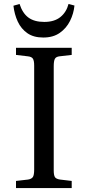

<svg xmlns="http://www.w3.org/2000/svg" viewBox="-20 -952 444 972"><path d="M61 0V-36L122 -43Q140 -46 146.5 -56Q153 -66 153 -94V-620Q153 -645 146.5 -655Q140 -665 120 -667L61 -674V-710H343V-674L282 -667Q264 -665 258 -654.5Q252 -644 252 -616V-90Q252 -65 258 -55.5Q264 -46 284 -43L343 -36V0ZM199 -762Q150 -762 118.5 -784Q87 -806 70 -842.5Q53 -879 48 -923L79 -932Q94 -885 124 -863Q154 -841 204 -841Q255 -841 285.5 -865.5Q316 -890 327 -932L357 -924Q353 -883 334.5 -846Q316 -809 282.5 -785.5Q249 -762 199 -762Z"/></svg>

Font: Literata 36pt
Style: Regular
Weight: 400
Designer: Latin by Veronika Burian and Jose Scaglione. Greek by Irene Vlachou. Cyrillic by Vera Evstafieva.
Foundry: TypeTogether
Version: Version 3.002